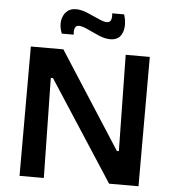

<svg xmlns="http://www.w3.org/2000/svg" viewBox="-58 -922 879 976"><g transform="rotate(5 381.5 -434.5)"><path d="M78 0V-660H244L560 -169H570L562 -660H685V0H535L204 -510H193L202 0ZM477 -732Q449 -732 417.5 -745.5Q386 -759 358 -772.5Q330 -786 312 -786Q297 -786 292 -772.5Q287 -759 290 -739H229Q215 -774 219.5 -803.5Q224 -833 242.5 -851Q261 -869 290 -869Q317 -869 348.5 -856Q380 -843 408 -830Q436 -817 452 -817Q469 -817 473.5 -832Q478 -847 475 -864H536Q547 -831 544.5 -800.5Q542 -770 525.5 -751Q509 -732 477 -732Z"/></g></svg>

Font: Bricolage Grotesque 12pt SemiBold
Style: Regular
Weight: 600
Designer: Mathieu Triay
Foundry: Atelier Triay
Version: Version 1.001; ttfautohint (v1.8.4.7-5d5b);gftools[0.9.33.de